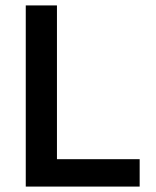

<svg xmlns="http://www.w3.org/2000/svg" viewBox="-20 -688 577 708"><path d="M495 0H75V-668H190V-101H495Z"/></svg>

Font: Celebes SemiBold
Style: Regular
Weight: 600
Designer: Anugrah Pasau
Foundry: Lafontype
Version: Version 1.000